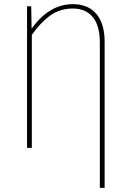

<svg xmlns="http://www.w3.org/2000/svg" viewBox="-20 -711 625 923"><path d="M483 -509V192H460V-505Q460 -588 426 -629Q392 -670 330 -670Q268 -670 221 -636Q174 -602 133 -543V0H110V-681H130L132 -573Q216 -691 331 -691Q403 -691 443 -644.5Q483 -598 483 -509Z"/></svg>

Font: Fira Sans Condensed Thin
Style: Regular
Weight: 250
Width: 3
Designer: Carrois Corporate & Edenspiekermann AG
Foundry: Carrois Corporate GbR & Edenspiekermann AG
Version: Version 4.203